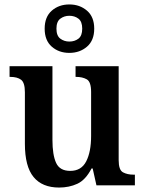

<svg xmlns="http://www.w3.org/2000/svg" viewBox="-20 -834 650 864"><path d="M246 10Q170 10 131 -37.5Q92 -85 92 -187V-419Q92 -462 75 -475Q58 -488 26 -488H23V-536H216V-204Q216 -137 232.5 -101Q249 -65 296 -65Q346 -65 368 -108Q390 -151 390 -222V-420Q390 -466 370.5 -477Q351 -488 323 -488H320V-536H514V-113Q514 -69 533.5 -58.5Q553 -48 581 -48H587V0H414L397 -76H392Q365 -24 328 -7Q291 10 246 10ZM292 -596Q245 -596 213 -624Q181 -652 181 -705Q181 -758 213 -786Q245 -814 292 -814Q339 -814 371.5 -786Q404 -758 404 -705Q404 -652 371.5 -624Q339 -596 292 -596ZM292 -647Q316 -647 333 -660Q350 -673 350 -705Q350 -737 333 -750Q316 -763 292 -763Q269 -763 251.5 -750Q234 -737 234 -705Q234 -673 251.5 -660Q269 -647 292 -647Z"/></svg>

Font: Noto Serif Tamil SemiCondensed SemiBold
Style: Italic
Weight: 600
Width: 4
Italic angle: -12°
Designer: Indian Type Foundry, Tom Grace, and the Monotype Design Team
Foundry: Monotype Imaging Inc.
Version: Version 2.003; ttfautohint (v1.8.4.7-5d5b)